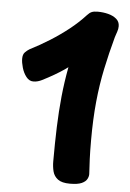

<svg xmlns="http://www.w3.org/2000/svg" viewBox="-55 -816 588 868"><g transform="rotate(5 239.0 -382.0)"><path d="M129.1 -444.8Q120 -440.2 110.5 -437.6Q101 -434.9 89.8 -434.9Q71.6 -434.9 58.1 -452.1Q44.6 -469.3 37.9 -492.6Q31.2 -515.9 31.2 -533.1Q31.2 -552.7 40.6 -562.3Q50 -572 60 -578Q107 -602 151.1 -629.7Q195.1 -657.4 234.6 -688.7Q274 -720 305.6 -754.6Q316.2 -766.4 326.2 -770.5Q336.1 -774.6 353.4 -774.6Q377.9 -774.6 400.7 -768.8Q423.4 -763 438.3 -750.4Q453.2 -737.8 453.2 -717.2Q453.2 -704.7 448.9 -692.7Q444.6 -680.8 440.2 -666.6Q419.8 -592.2 404.6 -519.7Q389.3 -447.1 381.5 -368Q373.7 -288.9 373.7 -194.9Q373.7 -141.9 375.2 -107.4Q376.7 -72.9 378.7 -41.9Q379.7 -30.9 373.3 -18.2Q366.9 -5.4 348.9 2.8Q330.9 11 295.1 11Q258.6 11 240.6 -2.5Q222.6 -16 217.1 -37.5Q211.7 -59 211.7 -83Q211.7 -167 214.2 -239Q216.7 -311 223.4 -378Q230.2 -445 242.6 -511Q255 -577 274 -649L316.3 -576.8Q271.3 -531.8 228.2 -502.4Q185.1 -473 129.1 -444.8Z"/></g></svg>

Font: Playpen Sans Arabic
Style: Regular
Weight: 400
Designer: Azza Alameddine, Laura Meseguer, Veronika Burian, José Scaglione
Foundry: TypeTogether
Version: Version 2.000